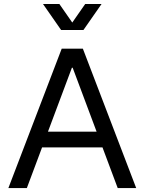

<svg xmlns="http://www.w3.org/2000/svg" viewBox="-20 -954 733 974"><path d="M312.5 -707H400.4L670.9 0H577.1ZM293 -707H380.9V-610.4H312.5L380.9 -707L116.2 0H22.5ZM152.3 -286.1H541V-206.1H152.3ZM290 -801.8H373L281.2 -933.6H198.2ZM320.3 -801.8H403.3L495.1 -933.6H412.1Z"/></svg>

Font: Wanted Sans Std Variable
Style: Regular
Weight: 400
Designer: Original Design by Kil Hyung-jin and Kang Hanbin, Wanted Lab, Inc;
Foundry: Wanted Lab, Inc.
Version: Version 1.003;Glyphs 3.2 (3227)